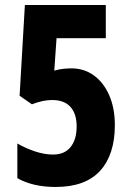

<svg xmlns="http://www.w3.org/2000/svg" viewBox="-20 -734 521 764"><path d="M264 -462Q315 -462 354 -433.5Q393 -405 415 -354Q437 -303 437 -236Q437 -119 378.5 -54.5Q320 10 201 10Q111 10 49 -25V-163Q82 -144 119.5 -131.5Q157 -119 191 -119Q237 -119 261 -149Q285 -179 285 -231Q285 -281 260.5 -308.5Q236 -336 187 -336Q151 -336 107 -319L58 -353L79 -714H401V-582H205L196 -453Q218 -459 235 -460.5Q252 -462 264 -462Z"/></svg>

Font: Noto Sans Ethiopic ExtraCondensed ExtraBold
Style: Regular
Weight: 800
Width: 2
Designer: Monotype Design Team
Foundry: Monotype Imaging Inc.
Version: Version 2.102; ttfautohint (v1.8.4.7-5d5b)